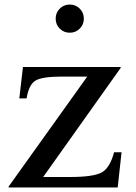

<svg xmlns="http://www.w3.org/2000/svg" viewBox="-20 -825 597 845"><path d="M515 -155 498 0H18V-4L364 -488H253Q166 -488 136.5 -470.5Q107 -453 97 -392H65L81 -530H511V-526L170 -46H287Q391 -46 427.5 -66Q464 -86 482 -155ZM243 -699Q225 -717 225 -743Q225 -769 243 -787Q261 -805 287 -805Q313 -805 331 -787Q349 -769 349 -743Q349 -717 331 -699Q313 -681 287 -681Q261 -681 243 -699Z"/></svg>

Font: Libre Baskerville
Style: Regular
Weight: 400
Designer: Pablo Impallari, Rodrigo Fuenzalida
Foundry: Pablo Impallari, Rodrigo Fuenzalida
Version: Version 1.000